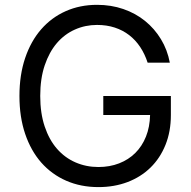

<svg xmlns="http://www.w3.org/2000/svg" viewBox="-20 -757 783 787"><path d="M585.2 -500Q573.5 -535.9 554.5 -564.5Q535.5 -593 509.4 -613.1Q483.3 -633.2 450.3 -644Q417.3 -654.8 377.8 -654.8Q329.5 -654.8 286.9 -635.8Q244.3 -616.8 212.9 -580.1Q181.5 -543.3 163.2 -489Q144.9 -434.7 144.9 -363.6Q144.9 -293 163.2 -238.5Q181.5 -183.9 213.6 -147.2Q245.7 -110.4 289.4 -91.4Q333.1 -72.4 383.5 -72.4Q429.7 -72.4 468.2 -87.4Q506.7 -102.3 534.6 -130Q562.5 -157.7 578.3 -197.1Q594.1 -236.5 595.2 -285.5H403.4V-363.6H680.4V-285.5Q680.4 -218 658.4 -163.4Q636.4 -108.7 596.9 -70.1Q557.5 -31.6 503 -10.8Q448.5 9.9 383.5 9.9Q311.1 9.9 251.4 -16.2Q191.8 -42.3 149.1 -90.7Q106.5 -139.2 83.1 -208.3Q59.7 -277.3 59.7 -363.6Q59.7 -449.9 83.1 -519.2Q106.5 -588.4 148.8 -636.9Q191.1 -685.4 249.5 -711.3Q307.9 -737.2 377.8 -737.2Q435.4 -737.2 485.4 -720Q535.5 -702.8 574.4 -671.3Q613.3 -639.9 639.7 -596.4Q666.2 -552.9 676.1 -500Z"/></svg>

Font: Fast_Sans
Style: Regular
Weight: 400
Designer: Rasmus Andersson
Foundry: rsms
Version: Version 3.018;git-588b23468